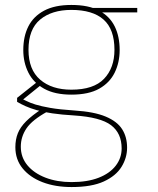

<svg xmlns="http://www.w3.org/2000/svg" viewBox="-20 -528 637 775"><path d="M269 227Q203 227 152 207.5Q101 188 71.5 152Q42 116 42 66Q42 35 52 10Q62 -15 85.5 -38.5Q109 -62 150 -89L172 -78Q110 -44 87 -10Q64 24 64 64Q64 107 90.5 139Q117 171 163.5 189Q210 207 269 207Q333 207 378 189.5Q423 172 447 141Q471 110 471 71Q471 10 428.5 -22.5Q386 -55 279 -62Q228 -65 191 -70.5Q154 -76 128 -83.5Q102 -91 83 -99.5Q64 -108 49 -117V-133L131 -198L153 -191L64 -119L58 -133Q72 -128 86.5 -120.5Q101 -113 123.5 -106Q146 -99 183 -92.5Q220 -86 280 -82Q360 -77 406.5 -57.5Q453 -38 473 -6.5Q493 25 493 68Q493 109 470.5 145.5Q448 182 399 204.5Q350 227 269 227ZM268 -146Q201 -146 158 -170Q115 -194 94.5 -235Q74 -276 74 -326Q74 -381 94.5 -421.5Q115 -462 158 -485Q201 -508 268 -508Q338 -508 380.5 -485Q423 -462 443 -421.5Q463 -381 463 -326Q463 -276 443 -235Q423 -194 380.5 -170Q338 -146 268 -146ZM268 -166Q358 -166 400 -210Q442 -254 442 -327Q442 -410 398 -449Q354 -488 268 -488Q189 -488 142 -449Q95 -410 95 -327Q95 -247 142 -206.5Q189 -166 268 -166ZM363 -478 354 -496H534V-478Z"/></svg>

Font: DM Sans 28pt Thin
Style: Regular
Weight: 250
Version: Version 4.004;gftools[0.9.30]